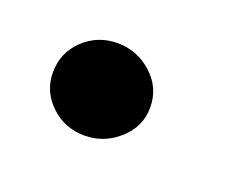

<svg xmlns="http://www.w3.org/2000/svg" viewBox="-41 -184 321 256"><g transform="rotate(20 119.5 -55.5)"><path d="M92 10Q64 10 44 -9Q24 -28 24 -55Q24 -83 44 -102Q64 -121 92 -121Q120 -121 141 -102Q162 -83 162 -55Q162 -28 141 -9Q120 10 92 10Z"/></g></svg>

Font: Alumni Sans ExtraBold
Style: Italic
Weight: 800
Italic angle: -8°
Designer: Robert E. Leuschke
Foundry: Robert E. Leuschke
Version: Version 1.016